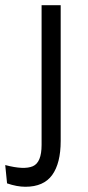

<svg xmlns="http://www.w3.org/2000/svg" viewBox="-63 -535 336 734"><path d="M34 179Q2 179 -36 166L-43 96Q29 115 62.5 100.5Q96 86 96 19V-515H169V4Q169 89 136.5 134Q104 179 34 179Z"/></svg>

Font: Bricolage Grotesque 10pt Light
Style: Regular
Weight: 300
Designer: Mathieu Triay
Foundry: Atelier Triay
Version: Version 1.000; ttfautohint (v1.8.4.7-5d5b);gftools[0.9.32]